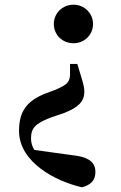

<svg xmlns="http://www.w3.org/2000/svg" viewBox="-20 -572 513 817"><path d="M293 -552C245 -552 209 -515 209 -470C209 -424 245 -388 293 -388C339 -388 376 -424 376 -470C376 -515 339 -552 293 -552ZM61 -15C61 119 218 200 329 225C366 215 386 196 386 159C386 125 365 100 307 91L126 66C117 51 112 35 112 17C112 -27 131 -46 191 -70L255 -92C315 -116 339 -141 339 -183C339 -203 332 -224 321 -260L309 -300H278V-251C275 -221 264 -211 218 -191L168 -172C94 -141 61 -98 61 -15Z"/></svg>

Font: Source Han Serif CN
Style: Bold
Weight: 700
Designer: Ryoko NISHIZUKA 西塚涼子 (kana & ideographs); Frank Grießhammer (Latin, Greek & Cyrillic); Wenlong ZHANG 张文龙 (bopomofo); San
Foundry: Adobe
Version: Version 2.003;hotconv 1.1.1;makeotfexe 2.6.0